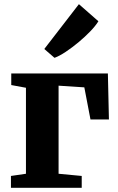

<svg xmlns="http://www.w3.org/2000/svg" viewBox="-20 -901 564 921"><path d="M32.5 0V-57L104.5 -67.5V-480L34 -493V-548.5H497.5L502.5 -328H414L384.5 -482L261 -490V-67.5L372 -57V0ZM241 -624 192.5 -666 358.5 -881 452 -799Q438.5 -777 413 -750.5Q387.5 -724 356.5 -698.2Q325.5 -672.5 295.5 -652.5Q265.5 -632.5 242.5 -624Z"/></svg>

Font: Merriweather 36pt ExtraBold
Style: Regular
Weight: 800
Designer: Eben Sorkin
Foundry: Eben Sorkin
Version: Version 2.100